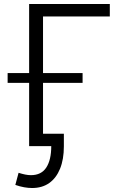

<svg xmlns="http://www.w3.org/2000/svg" viewBox="-20 -730 586 959"><path d="M140.5 209.1Q121.6 209.1 100.7 205.4Q79.8 201.7 56.6 193.6L72.8 133.1Q90.4 138.7 105.7 141.8Q120.9 144.9 134.3 144.9Q186.4 144.9 211.2 106.8Q236 68.7 236 0H129.2V-62H299V1.2Q299 65.8 280 112.6Q261 159.3 225.9 184.2Q190.7 209.1 140.5 209.1ZM125.5 0V-710H528.5V-647.7H194.9V0ZM18.1 -316V-364.9H392.5V-316Z"/></svg>

Font: Raleway Thin
Style: Regular
Weight: 100
Designer: Matt McInerney, Pablo Impallari, Rodrigo Fuenzalida
Foundry: Matt McInerney, Pablo Impallari, Rodrigo Fuenzalida
Version: Version 4.026